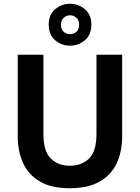

<svg xmlns="http://www.w3.org/2000/svg" viewBox="-20 -983 741 1017"><path d="M349 14Q252 14 191.5 -21.5Q131 -57 102.5 -119Q74 -181 74 -261V-693H210V-273Q210 -182 249 -143.5Q288 -105 350 -105Q413 -105 452 -143.5Q491 -182 491 -273V-693H627V-261Q627 -180 598 -118Q569 -56 507.5 -21Q446 14 349 14ZM351 -741Q306 -741 272 -770Q238 -799 238 -852Q238 -905 272 -934Q306 -963 351 -963Q396 -963 430 -934Q464 -905 464 -852Q464 -799 430 -770Q396 -741 351 -741ZM351 -802Q370 -802 384.5 -814.5Q399 -827 399 -852Q399 -876 384.5 -889Q370 -902 351 -902Q332 -902 317.5 -889Q303 -876 303 -852Q303 -827 317.5 -814.5Q332 -802 351 -802Z"/></svg>

Font: Ubuntu Sans
Style: Bold
Weight: 700
Designer: Dalton Maag Ltd
Foundry: Dalton Maag Ltd
Version: Version 1.006; ttfautohint (v1.8.4.7-5d5b)